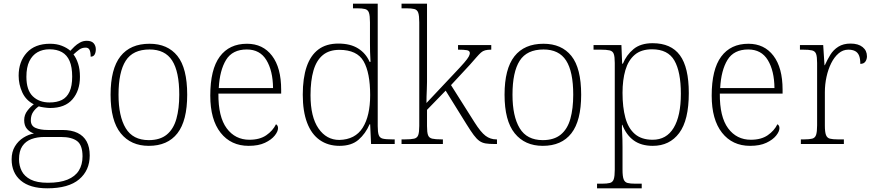

<svg xmlns="http://www.w3.org/2000/svg" viewBox="-20 -780 4731 1040"><path d="M236 240Q142 240 92.5 198Q43 156 43 83Q43 42 61 12.5Q79 -17 107 -34.5Q135 -52 164 -57Q142 -64 126.5 -81.5Q111 -99 111 -129Q111 -158 128.5 -180.5Q146 -203 163 -215Q120 -237 100.5 -280Q81 -323 81 -370Q81 -446 125 -494.5Q169 -543 251 -543Q287 -543 315 -532Q343 -521 361 -505Q370 -515 383 -527.5Q396 -540 413 -549.5Q430 -559 450 -559Q476 -559 487.5 -545.5Q499 -532 499 -513Q499 -496 492.5 -484.5Q486 -473 471 -473Q471 -498 465 -510Q459 -522 444 -522Q424 -522 409.5 -511.5Q395 -501 378 -485Q393 -466 403 -435.5Q413 -405 413 -364Q413 -289 372.5 -242Q332 -195 251 -195Q239 -195 218.5 -198Q198 -201 190 -204Q172 -192 159.5 -173.5Q147 -155 147 -128Q147 -98 173 -87Q199 -76 238 -76H317Q367 -76 400 -60Q433 -44 449.5 -13.5Q466 17 466 62Q466 143 408.5 191.5Q351 240 236 240ZM239 210Q304 210 345.5 193Q387 176 407 144Q427 112 427 67Q427 6 397.5 -16Q368 -38 311 -38H219Q181 -38 150 -26.5Q119 -15 101 11.5Q83 38 83 83Q83 117 97.5 146Q112 175 146 192.5Q180 210 239 210ZM248 -225Q288 -225 315 -238.5Q342 -252 356.5 -283Q371 -314 371 -365Q371 -417 357 -449.5Q343 -482 315.5 -497.5Q288 -513 248 -513Q211 -513 183 -497Q155 -481 139 -448.5Q123 -416 123 -364Q123 -292 157.5 -258.5Q192 -225 248 -225Z M786 10Q689 10 634 -58Q579 -126 579 -267Q579 -407 632.5 -475Q686 -543 790 -543Q888 -543 941 -477Q994 -411 994 -267Q994 -126 941 -58Q888 10 786 10ZM786 -21Q847 -21 883.5 -51Q920 -81 935.5 -136.5Q951 -192 951 -267Q951 -392 912.5 -452Q874 -512 790 -512Q700 -512 661 -451Q622 -390 622 -267Q622 -150 661 -85.5Q700 -21 786 -21Z M1327 10Q1231 10 1175 -61Q1119 -132 1119 -262Q1119 -404 1170.5 -473.5Q1222 -543 1318 -543Q1404 -543 1453.5 -478Q1503 -413 1503 -294V-273H1163Q1162 -147 1208 -85Q1254 -23 1331 -23Q1387 -23 1422.5 -47.5Q1458 -72 1475 -107Q1480 -104 1483 -99Q1486 -94 1486 -86Q1486 -68 1468 -45.5Q1450 -23 1415 -6.5Q1380 10 1327 10ZM1459 -303Q1458 -397 1423 -454.5Q1388 -512 1317 -512Q1239 -512 1204.5 -455.5Q1170 -399 1165 -303Z M1819 10Q1757 10 1712 -21.5Q1667 -53 1643.5 -115Q1620 -177 1620 -267Q1620 -357 1641 -418.5Q1662 -480 1704.5 -512Q1747 -544 1813 -544Q1878 -544 1920 -517.5Q1962 -491 1982 -445H1987Q1985 -472 1984.5 -499.5Q1984 -527 1984 -548V-659Q1984 -695 1978.5 -711Q1973 -727 1957.5 -731Q1942 -735 1914 -735H1892V-760H2026V-97Q2026 -64 2031.5 -48.5Q2037 -33 2053.5 -29Q2070 -25 2104 -25H2118V0H1990L1985 -107H1982Q1960 -56 1922 -23Q1884 10 1819 10ZM1818 -22Q1904 -24 1944.5 -88Q1985 -152 1985 -265Q1985 -386 1949.5 -448Q1914 -510 1818 -510Q1763 -510 1728.5 -481.5Q1694 -453 1678 -398Q1662 -343 1662 -264Q1662 -147 1705 -84.5Q1748 -22 1818 -22Z M2155 0V-25H2173Q2207 -25 2223.5 -29Q2240 -33 2245.5 -48.5Q2251 -64 2251 -98V-659Q2251 -695 2245.5 -711Q2240 -727 2224.5 -731Q2209 -735 2181 -735H2155V-760H2293V-374Q2293 -356 2293 -336.5Q2293 -317 2292 -297Q2291 -277 2290.5 -258Q2290 -239 2290 -222L2435 -376Q2475 -418 2494 -440Q2513 -462 2519 -473.5Q2525 -485 2525 -492Q2525 -505 2509.5 -508Q2494 -511 2461 -511V-536H2641V-511Q2621 -511 2608 -507.5Q2595 -504 2585 -495Q2575 -486 2561 -470Q2547 -454 2525 -429L2423 -319L2550 -118Q2584 -64 2610 -44.5Q2636 -25 2668 -25H2672V0H2658Q2630 0 2611 -3Q2592 -6 2577 -16.5Q2562 -27 2546 -48.5Q2530 -70 2507 -107L2394 -289L2293 -185V-97Q2293 -63 2298.5 -48Q2304 -33 2321 -29Q2338 -25 2371 -25H2379V0Z M2920 10Q2823 10 2768 -58Q2713 -126 2713 -267Q2713 -407 2766.5 -475Q2820 -543 2924 -543Q3022 -543 3075 -477Q3128 -411 3128 -267Q3128 -126 3075 -58Q3022 10 2920 10ZM2920 -21Q2981 -21 3017.5 -51Q3054 -81 3069.5 -136.5Q3085 -192 3085 -267Q3085 -392 3046.5 -452Q3008 -512 2924 -512Q2834 -512 2795 -451Q2756 -390 2756 -267Q2756 -150 2795 -85.5Q2834 -21 2920 -21Z M3214 240V215H3240Q3268 215 3283.5 211Q3299 207 3304.5 190.5Q3310 174 3310 139V-439Q3310 -473 3304.5 -488Q3299 -503 3282.5 -507Q3266 -511 3232 -511H3195V-536H3346L3350 -435H3354Q3373 -482 3411.5 -514Q3450 -546 3515 -546Q3615 -546 3663 -480.5Q3711 -415 3711 -276Q3711 -129 3659 -59.5Q3607 10 3516 10Q3453 10 3412.5 -19.5Q3372 -49 3351 -104H3349Q3348 -88 3350 -59Q3352 -30 3352 18V140Q3352 175 3358 191Q3364 207 3379 211Q3394 215 3422 215H3456V240ZM3515 -23Q3590 -23 3629 -87.5Q3668 -152 3668 -272Q3668 -391 3633 -452Q3598 -513 3512 -513Q3453 -513 3418 -483Q3383 -453 3367.5 -400Q3352 -347 3352 -277Q3352 -199 3367.5 -142Q3383 -85 3419 -54Q3455 -23 3515 -23Z M4043 10Q3947 10 3891 -61Q3835 -132 3835 -262Q3835 -404 3886.5 -473.5Q3938 -543 4034 -543Q4120 -543 4169.5 -478Q4219 -413 4219 -294V-273H3879Q3878 -147 3924 -85Q3970 -23 4047 -23Q4103 -23 4138.5 -47.5Q4174 -72 4191 -107Q4196 -104 4199 -99Q4202 -94 4202 -86Q4202 -68 4184 -45.5Q4166 -23 4131 -6.5Q4096 10 4043 10ZM4175 -303Q4174 -397 4139 -454.5Q4104 -512 4033 -512Q3955 -512 3920.5 -455.5Q3886 -399 3881 -303Z M4318 0V-25H4336Q4364 -25 4379.5 -29Q4395 -33 4400.5 -49.5Q4406 -66 4406 -101V-439Q4406 -473 4400.5 -488Q4395 -503 4378.5 -507Q4362 -511 4328 -511H4313V-536H4439L4446 -427H4448Q4461 -456 4477.5 -483Q4494 -510 4521 -527Q4548 -544 4587 -544Q4629 -544 4652.5 -525Q4676 -506 4676 -475Q4676 -459 4667.5 -446.5Q4659 -434 4640 -434Q4640 -463 4633 -479.5Q4626 -496 4611.5 -503.5Q4597 -511 4575 -511Q4546 -511 4522.5 -491Q4499 -471 4482.5 -438Q4466 -405 4457 -364Q4448 -323 4448 -280V-100Q4448 -65 4454 -49Q4460 -33 4475 -29Q4490 -25 4518 -25H4551V0Z"/></svg>

Font: Noto Serif Khmer ExtraLight
Style: Regular
Weight: 250
Version: Version 2.003